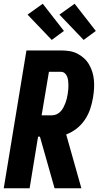

<svg xmlns="http://www.w3.org/2000/svg" viewBox="-20 -1004 540 1024"><path d="M0 0 121 -735H304Q328 -735 350.5 -731.5Q373 -728 392.5 -718Q412 -708 428 -693.5Q444 -679 455 -660Q466 -641 472.5 -620Q479 -599 481 -576Q483 -553 481.5 -530Q480 -507 476 -483Q471 -453 461 -423Q451 -393 433 -366Q415 -339 389 -318.5Q363 -298 333 -287L414 0H271L193 -275H183L138 0ZM202 -389H258Q270 -389 282 -394.5Q294 -400 303 -409.5Q312 -419 318 -430.5Q324 -442 328.5 -453.5Q333 -465 336 -477Q339 -489 341 -502Q343 -514 344 -526Q345 -538 345 -550Q345 -562 343.5 -573.5Q342 -585 338 -595.5Q334 -606 325.5 -613.5Q317 -621 304 -621H241ZM426 -791 297 -926 378 -984 491 -839ZM256 -791 127 -926 208 -984 321 -839Z"/></svg>

Font: Iosevka SS04 Heavy Oblique
Style: Regular
Weight: 900
Italic angle: -9°
Monospace: yes
Designer: Belleve Invis
Foundry: Belleve Invis
Version: Version 19.0.0; ttfautohint (v1.8.4)